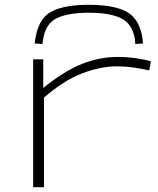

<svg xmlns="http://www.w3.org/2000/svg" viewBox="-20 -779 659 799"><path d="M160 -532V-413Q248 -484 321 -513Q394 -542 469 -542Q510 -542 547 -536.5Q584 -531 608 -524L601 -486Q571 -493 535.5 -498Q500 -503 468 -503Q398 -503 321.5 -473.5Q245 -444 163 -373V0H118V-532ZM350 -759Q447 -759 500.5 -733.5Q554 -708 570 -636Q574 -618 575 -598L543 -596Q543 -603 542 -610Q541 -617 540 -624Q527 -684 480 -705Q433 -726 350 -726Q267 -726 220 -705Q173 -684 161 -624Q160 -617 158.5 -610Q157 -603 157 -596L125 -598Q125 -608 127 -618Q129 -628 131 -637Q147 -709 200 -734Q253 -759 350 -759Z"/></svg>

Font: Georama ExtraExtended ExtraLight
Style: Regular
Weight: 200
Width: 8
Designer: Jean-Baptiste Levee
Foundry: Production Type
Version: Version 1.000